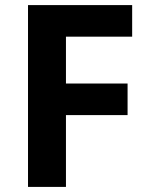

<svg xmlns="http://www.w3.org/2000/svg" viewBox="-20 -734 589 754"><path d="M90 -714H499V-590H239V-406H481V-282H239V0H90Z"/></svg>

Font: BC Sans
Style: Bold
Weight: 700
Designer: Monotype Design Team
Province of B.C.
Foundry: Monotype Imaging Inc.
Version: Version 2.000;GOOG;noto-source:20170915:90ef993387c0